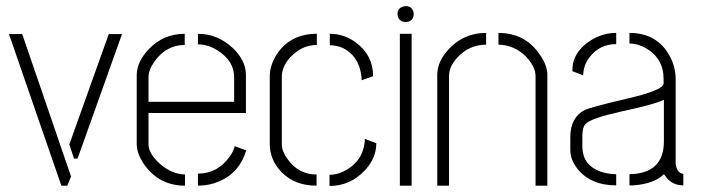

<svg xmlns="http://www.w3.org/2000/svg" viewBox="-20 -616 2326 637"><path d="M9.8 -502.9H53.7L215.8 -30.3L203.1 0H183.6ZM210 -136.7 340.8 -502.9H384.8L237.3 -89.8H225.6Z M433.6 -137.7V-368.2Q434.6 -412.1 474.6 -454.1Q523.4 -503.9 592.8 -503.9V-466.8Q533.2 -466.8 494.1 -414.1Q472.7 -384.8 472.7 -360.4V-278.3H756.8V-360.4Q756.8 -411.1 707 -445.3Q672.9 -468.8 636.7 -468.8V-503.9Q702.1 -503.9 752.9 -456.1Q794.9 -416 795.9 -369.1V-241.2H472.7V-137.7Q472.7 -106.4 510.7 -72.3Q549.8 -38.1 593.8 -37.1V0Q508.8 0 459 -69.3Q433.6 -106.4 433.6 -137.7ZM636.7 0V-40Q702.1 -40 742.2 -96.7Q754.9 -114.3 758.8 -130.9L796.9 -117.2Q775.4 -43.9 708 -14.6Q674.8 0 636.7 0Z M875 -137.7Q875 -85.9 914.1 -44.9Q958 0 1030.3 0V-37.1Q969.7 -37.1 933.6 -88.9Q915 -114.3 915 -137.7V-360.4Q915 -402.3 954.1 -436.5Q988.3 -466.8 1031.2 -466.8V-503.9Q942.4 -503.9 897.5 -434.6Q875 -398.4 875 -363.3ZM1074.2 -465.8Q1125 -465.8 1157.2 -423.8Q1174.8 -398.4 1178.7 -365.2Q1179.7 -359.4 1179.7 -349.6L1217.8 -363.3Q1217.8 -432.6 1161.1 -474.6Q1122.1 -503.9 1074.2 -503.9ZM1073.2 1Q1142.6 1 1191.4 -51.8Q1228.5 -91.8 1228.5 -140.6L1190.4 -155.3Q1190.4 -146.5 1189.5 -141.6Q1182.6 -85 1131.8 -53.7Q1102.5 -36.1 1073.2 -36.1Z M1298.8 -569.3Q1298.8 -588.9 1318.4 -594.7Q1323.2 -595.7 1326.2 -595.7Q1345.7 -595.7 1351.6 -577.1Q1352.5 -573.2 1352.5 -569.3Q1352.5 -549.8 1334 -543.9Q1330.1 -543 1326.2 -543Q1305.7 -543 1299.8 -561.5Q1298.8 -566.4 1298.8 -569.3ZM1306.6 0V-503.9H1345.7V0Z M1430.7 0V-368.2Q1430.7 -414.1 1472.7 -457Q1521.5 -506.8 1592.8 -506.8V-467.8Q1536.1 -467.8 1496.1 -423.8Q1469.7 -394.5 1469.7 -363.3V0ZM1633.8 -467.8V-506.8Q1721.7 -506.8 1770.5 -435.5Q1795.9 -399.4 1795.9 -368.2V0H1756.8V-363.3Q1756.8 -395.5 1723.6 -429.7Q1685.5 -466.8 1633.8 -467.8Z M1872.1 -118.2V-163.1Q1873 -226.6 1919.9 -251Q1937.5 -259.8 2057.6 -288.1Q2180.7 -316.4 2181.6 -338.9V-354.5Q2181.6 -421.9 2123 -456.1Q2095.7 -471.7 2068.4 -471.7V-506.8Q2159.2 -506.8 2201.2 -431.6Q2221.7 -394.5 2221.7 -352.5V-72.3Q2225.6 -42 2247.1 -39.1V-1Q2208 -1 2186.5 -33.2Q2184.6 -36.1 2182.6 -38.1Q2150.4 -5.9 2081.1 -1Q2074.2 -1 2068.4 -1V-38.1Q2181.6 -40 2182.6 -145.5V-285.2Q2155.3 -270.5 2037.1 -245.1Q1941.4 -223.6 1922.9 -205.1Q1912.1 -193.4 1912.1 -167V-128.9Q1913.1 -63.5 1981.4 -43.9Q2002 -38.1 2024.4 -38.1V-1Q1938.5 -1 1894.5 -57.6Q1872.1 -86.9 1872.1 -118.2ZM1878.9 -379.9Q1877.9 -441.4 1937.5 -480.5Q1978.5 -506.8 2024.4 -506.8V-469.7Q1969.7 -469.7 1936.5 -426.8Q1915 -399.4 1915 -366.2Z"/></svg>

Font: Post No Bills Colombo
Style: Light
Weight: 400
Designer: Kosala Senevirathne, Siva Puranthara, Lasantha Premarathna, Tharique Azeez
Foundry: Mooniak
Version: Version 1.220 ; ttfautohint (v1.5)